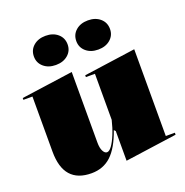

<svg xmlns="http://www.w3.org/2000/svg" viewBox="-134 -859 959 996"><g transform="rotate(-20 346.0 -361.5)"><path d="M205 14Q129 14 90.5 -29.5Q52 -73 52 -161V-465H2V-475L287 -515V-126Q287 -95 296 -78Q305 -61 317 -61Q330 -61 344.5 -81Q359 -101 373 -135Q387 -169 397 -211V-465H347V-475L632 -515V-36H682V-25L397 15V-149L389 -157Q358 -68 314 -27Q270 14 205 14ZM457 -738Q498 -738 524 -715.5Q550 -693 550 -657Q550 -622 524 -599.5Q498 -577 457 -577Q416 -577 390 -599.5Q364 -622 364 -657Q364 -693 390 -715.5Q416 -738 457 -738ZM223 -738Q264 -738 290 -715.5Q316 -693 316 -657Q316 -622 290 -599.5Q264 -577 223 -577Q182 -577 156 -599.5Q130 -622 130 -657Q130 -693 156 -715.5Q182 -738 223 -738Z"/></g></svg>

Font: Kalnia Thin
Style: Regular
Weight: 100
Version: Version 1.105